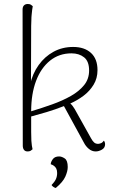

<svg xmlns="http://www.w3.org/2000/svg" viewBox="-20 -749 581 961"><path d="M118 9Q106 9 100 1Q94 -7 94 -20L93 -701Q93 -715 100 -722Q107 -729 119 -729Q129 -729 134.5 -725.5Q140 -722 144 -718Q142 -710 141 -699.5Q140 -689 138.5 -676Q137 -663 137 -648.5Q137 -634 136 -619L135 -320L130 -324Q143 -381 173.5 -423.5Q204 -466 248 -490Q292 -514 346 -514Q403 -514 435.5 -484Q468 -454 468 -398Q468 -357 448.5 -325Q429 -293 398.5 -270Q368 -247 332 -231Q339 -225 344 -218Q349 -211 354 -203L435 -58Q443 -43 451 -36Q459 -29 471 -29Q476 -29 484.5 -32Q493 -35 500 -45Q503 -41 504.5 -36.5Q506 -32 506 -27Q506 -9 490 0Q474 9 459 9Q440 9 424.5 -4Q409 -17 400 -35L300 -218Q257 -201 213.5 -188Q170 -175 136 -166Q136 -118 136 -89Q136 -60 137 -44.5Q138 -29 139.5 -20Q141 -11 143 -2Q139 2 133.5 5.5Q128 9 118 9ZM136 -192Q189 -208 241 -226.5Q293 -245 334.5 -268.5Q376 -292 401 -323Q426 -354 426 -396Q426 -442 401 -462Q376 -482 338 -482Q276 -482 230.5 -445.5Q185 -409 160.5 -344Q136 -279 136 -192ZM259 192Q252 190 246.5 186Q241 182 238 177Q253 162 259.5 148Q266 134 266 117Q266 103 261.5 94.5Q257 86 250 81Q243 76 234 73Q234 62 244 48Q254 34 276 34Q289 34 304 44Q319 54 319 87Q319 108 307 135Q295 162 259 192Z"/></svg>

Font: Arima ExtraLight
Style: Regular
Weight: 250
Designer: Joana Correia and Natanael Gama
Foundry: NDISCOVER
Version: Version 1.101;gftools[0.9.23]